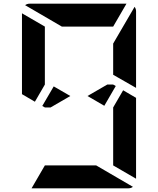

<svg xmlns="http://www.w3.org/2000/svg" viewBox="-20 -1020 856 1040"><path d="M593 -698V-784L709 -983Q717 -972 717 -959V-544L593 -615ZM271 -552 361 -500 254 -438H223L209 -446ZM647 -531 717 -490V-52L593 -124V-138V-170V-302V-396V-438ZM169 -469 99 -510V-948L223 -876V-698V-590V-562ZM315 -876 116 -992Q127 -1000 140 -1000H346H470H665L593 -876H554H470H346ZM501 -124 700 -8Q689 0 676 0H470H346H151L223 -124H262H346H470ZM607 -554 545 -447 454 -500 561 -562H593Z"/></svg>

Font: DSEG14 Modern Mini
Style: Bold
Weight: 700
Designer: Keshikan(Twitter:@keshinomi_88pro)
Version: Version 0.46